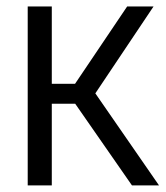

<svg xmlns="http://www.w3.org/2000/svg" viewBox="-20 -562 502 582"><path d="M64 0V-542.5H137V-308H207.5L365.5 -542.5H445.5L269 -279L462 0H380L208 -247.5H137V0Z"/></svg>

Font: Encode Sans Condensed
Style: Regular
Weight: 400
Width: 3
Designer: Multiple Designers
Foundry: Impallari Type
Version: Version 3.000; ttfautohint (v1.8.3) -l 8 -r 50 -G 200 -x 14 